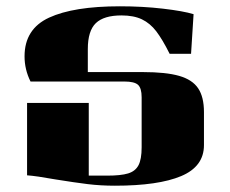

<svg xmlns="http://www.w3.org/2000/svg" viewBox="-20 -578 730 610"><path d="M262 -20H320Q364 -20 387 -27Q410 -34 420 -53Q430 -72 430 -110V-269Q430 -298 418.5 -308.5Q407 -319 375 -319H77Q58 -357 58 -399Q58 -486 136 -522Q214 -558 361 -558Q433 -558 497.5 -550.5Q562 -543 595 -533L587 -407H519Q496 -453 476.5 -478.5Q457 -504 431 -516.5Q405 -529 366 -529Q310 -529 284.5 -504.5Q259 -480 259 -422V-349H434Q507 -349 549 -337Q591 -325 609.5 -297.5Q628 -270 628 -222V-117Q628 -49 555.5 -18.5Q483 12 345 12Q300 12 259 7Q218 2 156 -8Q95 -19 66 -21V-251H262Z"/></svg>

Font: Chonburi
Style: Regular
Weight: 400
Designer: Thanarat Vachiruckul and Stawix Ruecha
Foundry: Cadson Demak & Katatrad
Version: Version 1.000